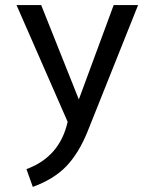

<svg xmlns="http://www.w3.org/2000/svg" viewBox="-20 -505 608 755"><path d="M84 160Q215 112 246 -26L45 -485H142L290 -114L427 -485H523L324 13Q289 99 240 149.5Q191 200 109 230Z"/></svg>

Font: Niramit
Style: Regular
Weight: 400
Version: Version 1.000; ttfautohint (v1.6)